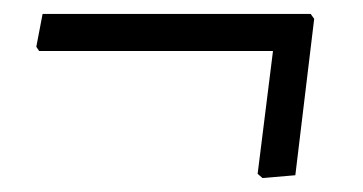

<svg xmlns="http://www.w3.org/2000/svg" viewBox="-20 -312 520 275"><path d="M425 -292 430 -285 403 -61 356 -57 349 -63 371 -239H36L32 -245L41 -292Z"/></svg>

Font: Alegreya Sans
Style: Italic
Weight: 400
Italic angle: -7°
Designer: Juan Pablo del Peral
Foundry: Huerta Tipografica
Version: Version 2.007